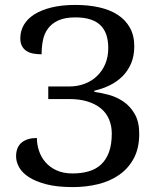

<svg xmlns="http://www.w3.org/2000/svg" viewBox="-20 -744 643 775"><path d="M272.9 -43.9Q308.1 -43.9 337.4 -52.2Q366.7 -60.5 387.5 -79.6Q408.2 -98.6 419.7 -129.4Q431.2 -160.2 431.2 -205.1Q431.2 -236.3 420.2 -262.2Q409.2 -288.1 387.5 -306.2Q365.7 -324.2 333.7 -334.2Q301.8 -344.2 259.8 -344.2H174.8V-395H259.8Q293 -395 321.5 -405.8Q350.1 -416.5 371.3 -436.8Q392.6 -457 404.8 -485.6Q417 -514.2 417 -549.8Q417 -579.1 409.7 -602.1Q402.3 -625 386.5 -641.1Q370.6 -657.2 345.2 -665.5Q319.8 -673.8 284.2 -673.8Q242.2 -673.8 215.6 -661.6Q189 -649.4 173.8 -628.9Q158.7 -608.4 153.3 -581.5Q147.9 -554.7 147.9 -524.9Q129.9 -524.9 114.3 -527.8Q98.6 -530.8 86.9 -538.3Q75.2 -545.9 68.6 -558.3Q62 -570.8 62 -589.8Q62 -618.7 76.2 -643.3Q90.3 -668 118.4 -685.8Q146.5 -703.6 188 -713.9Q229.5 -724.1 284.2 -724.1Q336.4 -724.1 380.1 -714.4Q423.8 -704.6 455.3 -684.1Q486.8 -663.6 504.4 -632.1Q522 -600.6 522 -557.1Q522 -518.1 509.3 -488.3Q496.6 -458.5 474.9 -436.5Q453.1 -414.6 423.8 -400.1Q394.5 -385.7 360.8 -377.9V-373Q388.7 -369.6 420.4 -360.8Q452.1 -352.1 479.2 -333.3Q506.3 -314.5 524.2 -283.2Q542 -252 542 -204.1Q542 -146 520.3 -105.2Q498.5 -64.5 461.7 -38.6Q424.8 -12.7 376.2 -0.7Q327.6 11.2 273.9 11.2Q210.4 11.2 166.7 -0.2Q123 -11.7 95.9 -29.5Q68.8 -47.4 56.9 -69.3Q44.9 -91.3 44.9 -112.8Q44.9 -149.9 67.4 -168.5Q89.8 -187 128.9 -187Q128.9 -160.6 137.5 -135Q146 -109.4 163.6 -89.1Q181.2 -68.8 208.3 -56.4Q235.4 -43.9 272.9 -43.9Z"/></svg>

Font: Droid-TTFautohint Serif
Style: Regular
Weight: 400
Foundry: Ascender Corporation
Version: Version 1.00; ttfautohint (v1.00rc1.4-1a1c-dirty) -l 8 -r 50